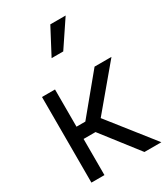

<svg xmlns="http://www.w3.org/2000/svg" viewBox="-209 -953 915 1047"><g transform="rotate(-30 248.5 -429.5)"><path d="M47.9 0V-539.1H129.9V-304.7H185.5L378.9 -539.1H485.4L267.6 -279.3L488.3 0H381.8L205.1 -227.5H129.9V0ZM199.2 -696.3 285.2 -859.4H381.8L272.5 -696.3Z"/></g></svg>

Font: Inter Display V
Style: Regular
Weight: 400
Designer: Rasmus Andersson
Foundry: rsms
Version: Version 3.015;git-src